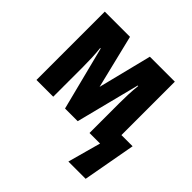

<svg xmlns="http://www.w3.org/2000/svg" viewBox="-189 -722 1093 1093"><g transform="rotate(45 358.0 -175.0)"><path d="M707 -120 649 200H510L565 0H480V-240Q480 -276 481.5 -312Q483 -348 487 -385H483L385 0H283L185 -385H181Q185 -349 186.5 -313Q188 -277 188 -241V0H53V-550H256L335 -226L416 -550H617V-120Z"/></g></svg>

Font: Noto Sans ExtraCondensed ExtraBold
Style: Regular
Weight: 800
Width: 2
Designer: Monotype Design Team
Foundry: Monotype Imaging Inc.
Version: Version 2.013; ttfautohint (v1.8.4.7-5d5b)